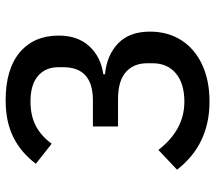

<svg xmlns="http://www.w3.org/2000/svg" viewBox="-61 -689 762 680"><g transform="rotate(-90 320.0 -349.0)"><path d="M59 -103 129 -169Q200 -77 300 -77Q364 -77 400 -107Q436 -137 436 -190V-208Q436 -257 404.5 -284.5Q373 -312 309 -312H212V-401H305Q422 -401 422 -506V-523Q422 -569 391 -595.5Q360 -622 301 -622Q250 -622 214 -603Q178 -584 151 -547L80 -603Q120 -656 174.5 -683Q229 -710 305 -710Q415 -710 474.5 -660Q534 -610 534 -522Q534 -455 496.5 -414Q459 -373 397 -364V-358Q464 -352 506 -312Q548 -272 548 -199Q548 -136 518 -88.5Q488 -41 432 -14.5Q376 12 300 12Q148 12 59 -103Z"/></g></svg>

Font: Writer Medium
Style: Regular
Weight: 500
Monospace: yes
Designer: Mike Abbink, Paul van der Laan, Pieter van Rosmalen
Foundry: Bold Monday
Version: Version 2.001 2020